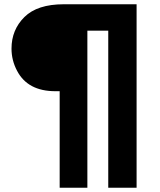

<svg xmlns="http://www.w3.org/2000/svg" viewBox="-20 -776 752 901"><path d="M34 -548Q34 -636 94.5 -696Q155 -756 279 -756H621V105H488V-632H390V105H260V-348H240Q110 -348 60 -444Q34 -493 34 -548Z"/></svg>

Font: Montreal
Style: Bold
Weight: 700
Designer: Julieta Ulanovsky, usr_local_share
Foundry: Julieta Ulanovsky, usr_local_share
Version: Version 2.001